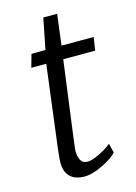

<svg xmlns="http://www.w3.org/2000/svg" viewBox="-109 -752 578 819"><g transform="rotate(-15 180.0 -342.5)"><path d="M162 8Q120 8 98 -13.5Q76 -35 76 -76Q76 -82 76.8 -91.2Q77.5 -100.5 78.8 -113.2Q80 -126 82 -142L127 -499H61L77 -556L139 -557L166 -693H227L210 -557H352L343 -499H202Q188 -395 179 -326Q170 -257 164.2 -214.8Q158.5 -172.5 155.8 -150.5Q153 -128.5 152 -119.5Q151 -110.5 151 -107Q151 -82.5 159.8 -66.2Q168.5 -50 190 -50Q204 -50 224.5 -58.2Q245 -66.5 264.8 -78Q284.5 -89.5 297 -100L307 -59Q295.5 -45.5 270 -30Q244.5 -14.5 215 -3.2Q185.5 8 162 8Z"/></g></svg>

Font: Koeln Type Sans Light
Style: Italic
Weight: 300
Italic angle: -7.5°
Designer: Eben Sorkin
Foundry: Eben Sorkin
Version: Version 2.001